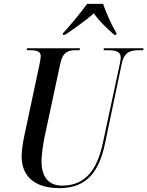

<svg xmlns="http://www.w3.org/2000/svg" viewBox="-20 -964 763 994"><path d="M306 -792 305 -784H317C370 -820 426 -859 466 -895C490 -859 526 -824 571 -784H582L583 -792C561 -828 527 -902 514 -944H431C398 -898 345 -834 306 -792ZM288 10C430 10 493 -77 523 -218L610 -633C623 -697 658 -704 700 -704H721L723 -714H518L516 -704H534C576 -704 605 -699 605 -667C605 -660 603 -646 600 -632L513 -226C485 -94 428 -3 302 -3C235 -3 195 -44 195 -129C195 -163 203 -218 211 -256L292 -634C305 -695 333 -704 372 -704H392L394 -714H120L118 -704H135C170 -704 191 -698 191 -673C191 -664 188 -649 184 -628L105 -257C98 -224 92 -180 92 -154C92 -50 161 10 288 10Z"/></svg>

Font: Noto Serif Display Condensed Medium
Style: Italic
Weight: 500
Width: 3
Italic angle: -12°
Designer: Monotype Design Team
Foundry: Monotype Imaging Inc.
Version: Version 2.009